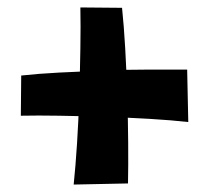

<svg xmlns="http://www.w3.org/2000/svg" viewBox="-20 -614 562 516"><path d="M486 -286Q442 -291 383 -294.5Q324 -298 261 -300Q198 -302 139.5 -303Q81 -304 36 -303L37 -411Q82 -416 139.5 -419Q197 -422 260 -424.5Q323 -427 381 -427Q439 -427 483 -427ZM178 -118Q183 -166 187 -228Q191 -290 193 -356Q195 -422 196 -484Q197 -546 196 -594L308 -593Q313 -545 316.5 -484Q320 -423 322 -357Q324 -291 324.5 -230Q325 -169 324 -121Z"/></svg>

Font: Marhey Light Medium
Style: Regular
Weight: 500
Version: Version 1.000